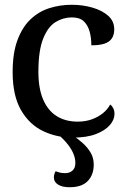

<svg xmlns="http://www.w3.org/2000/svg" viewBox="-20 -567 539 805"><path d="M272 218Q241 218 223.5 207Q206 196 206 177Q206 164 213 151Q221 154 230.5 156.5Q240 159 254 159Q271 159 283.5 148.5Q296 138 296 116Q296 99 289 80.5Q282 62 267 42Q252 22 228 0H284Q307 15 327 33Q347 51 360 73Q373 95 373 123Q373 166 348 192Q323 218 272 218ZM285 10Q218 10 160.5 -17.5Q103 -45 68 -105.5Q33 -166 33 -265Q33 -345 53.5 -399.5Q74 -454 108.5 -486.5Q143 -519 187.5 -533Q232 -547 281 -547Q327 -547 368 -535Q409 -523 434 -500.5Q459 -478 459 -444Q459 -421 449 -406Q439 -391 418 -384Q397 -377 363 -377Q363 -409 355.5 -435.5Q348 -462 331 -478Q314 -494 281 -494Q245 -494 213 -474.5Q181 -455 161 -405Q141 -355 141 -266Q141 -196 161 -149.5Q181 -103 218 -80Q255 -57 306 -57Q338 -57 364.5 -66.5Q391 -76 411 -92Q431 -108 442 -129Q450 -123 455 -113Q460 -103 460 -89Q460 -65 440.5 -42.5Q421 -20 382.5 -5Q344 10 285 10Z"/></svg>

Font: ET Text
Style: Regular
Weight: 470
Designer: Monotype Design Team
Foundry: Monotype Imaging Inc.
Version: Version 2.009